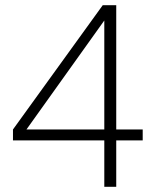

<svg xmlns="http://www.w3.org/2000/svg" viewBox="-20 -720 605 740"><path d="M30 -221 376 -700H428V-221H530V-179H428V0H382V-179H30ZM382 -221V-641L82 -221Z"/></svg>

Font: Retni Sans Light
Style: Regular
Weight: 300
Designer: Vitaly Kuzmin
Foundry: ParaType Ltd.
Version: Version 1.00;March 2, 2019;FontCreator 11.5.0.2425 64-bit; t